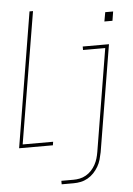

<svg xmlns="http://www.w3.org/2000/svg" viewBox="-62 -781 724 1042"><g transform="rotate(-5 300.0 -260.0)"><path d="M18 0 139 -735H158L39 -19H205L202 0ZM539 -645 548 -695H591L583 -645ZM231 215V196H297Q314 196 331.5 192.5Q349 189 365.5 179.5Q382 170 395 156Q408 142 417 125.5Q426 109 431 92Q436 75 439 57L531 -501H410V-520H553L457 60Q453 80 447.5 99.5Q442 119 431.5 137Q421 155 406.5 170.5Q392 186 373.5 196.5Q355 207 335.5 211Q316 215 296 215Z"/></g></svg>

Font: Iosevka SS04 Thin Extended
Style: Italic
Weight: 100
Width: 7
Italic angle: -9°
Monospace: yes
Designer: Belleve Invis
Foundry: Belleve Invis
Version: Version 19.0.0; ttfautohint (v1.8.4)